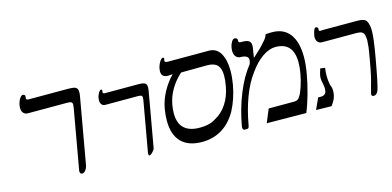

<svg xmlns="http://www.w3.org/2000/svg" viewBox="-68 -1124 3137 1535"><g transform="rotate(-15 1500.0 -356.5)"><path d="M442 -20 526.5 -498Q527.5 -502.5 530.2 -518.5Q533 -534.5 533 -544Q533 -559.5 524.2 -565.2Q515.5 -571 491.5 -571H165.5Q141.5 -571 128.2 -587Q115 -603 115 -629Q115 -639.5 117 -649Q122 -678.5 135.8 -701.2Q149.5 -724 164 -724Q172.5 -724 177.8 -718.2Q183 -712.5 182 -706L180 -695L179.5 -691Q179.5 -677 201.5 -677H518.5Q552.5 -677 570.5 -673.8Q588.5 -670.5 597.2 -660Q606 -649.5 606 -628Q606 -613 602.5 -594L506.5 -51Q502.5 -28 489 -10.5Q475.5 7 460.5 7Q450.5 7 445.5 -1.5Q440.5 -10 442 -20Z M1144.5 -496.5Q1144 -496 1144 -495ZM777.5 -603Q782.5 -603 785 -598.8Q787.5 -594.5 786.5 -591L785 -582Q782 -567 803 -567H1074Q1102 -567 1117.2 -563.8Q1132.5 -560.5 1139.8 -551Q1147 -541.5 1147 -523Q1147 -514 1144.5 -497.5L1064 -42Q1063 -34.5 1054.2 -23Q1045.5 -11.5 1035 -2.8Q1024.5 6 1018.5 6Q1014.5 6 1012.2 3.2Q1010 0.5 1011 -3.5Q1009.5 -5 1009.5 -9.5Q1009.5 -11 1010.5 -18L1081 -416Q1086 -443.5 1086 -454Q1086 -466.5 1078.8 -471.2Q1071.5 -476 1052 -476H781Q761.5 -476 751 -489Q740.5 -502 740.5 -524Q740.5 -533 742 -542Q744.5 -557 751 -571.2Q757.5 -585.5 765 -594.2Q772.5 -603 777.5 -603ZM1144.5 -498V-497.5V-496.5Z M1737.5 -160.5Q1687 -74 1615.2 -31.5Q1543.5 11 1453.5 11Q1340 11 1281.2 -49.2Q1222.5 -109.5 1222.5 -226Q1222.5 -273.5 1232 -327Q1244 -393 1278.8 -457.5Q1313.5 -522 1364 -573.5L1325.5 -571Q1271.5 -571 1271.5 -621.5Q1271.5 -631 1274 -645Q1277 -661 1285 -679Q1293 -697 1302.8 -709Q1312.5 -721 1320.5 -721Q1326 -721 1328.8 -717.5Q1331.5 -714 1331 -710L1327.5 -696Q1323 -680 1355 -680H1692Q1753.5 -680 1785.8 -626.2Q1818 -572.5 1818 -480.5Q1818 -428 1807.5 -368Q1787 -253 1737.5 -160.5ZM1758.5 -457Q1758.5 -516 1732.2 -543.5Q1706 -571 1646.5 -571L1432.5 -569Q1379 -521.5 1344.2 -462.2Q1309.5 -403 1298 -338Q1291.5 -301 1291.5 -268Q1291.5 -104 1465 -104Q1505.5 -104 1537.5 -111.8Q1569.5 -119.5 1598.5 -138.5Q1656 -168.5 1695.8 -229.2Q1735.5 -290 1749.5 -370Q1758.5 -419.5 1758.5 -457Z M2315.5 3 1989 0 2034.5 -110H2245.5Q2263.5 -110 2274.5 -117Q2285.5 -124 2295.5 -141.5Q2309.5 -161 2326 -211.8Q2342.5 -262.5 2351 -310Q2360.5 -362 2360.5 -405Q2360.5 -571 2212.5 -571Q2161 -571 2104.5 -532.2Q2048 -493.5 1997 -421Q1944 -351 1905.2 -248.8Q1866.5 -146.5 1844 -19Q1841.5 -5.5 1837.2 -0.8Q1833 4 1822.5 4H1805.5Q1798.5 4 1794 -2Q1789.5 -8 1789.5 -18.5Q1789.5 -21 1790.5 -28Q1815 -166.5 1864.2 -288Q1913.5 -409.5 1978 -489.5Q1981.5 -496 1983.5 -503Q1985.5 -510 1987 -519Q1987.5 -522 1987.5 -527Q1987.5 -546.5 1970 -555.8Q1952.5 -565 1926 -565Q1900.5 -565 1885.8 -582.8Q1871 -600.5 1871 -631.5Q1871 -642 1873.5 -657Q1878 -682.5 1890.2 -702.2Q1902.5 -722 1914.5 -722Q1928 -722 1934 -714.5Q1940 -707 1938.5 -697Q1938 -695.5 1938 -692.5Q1938 -680 1958 -680H1967Q2007.5 -680 2023.5 -668Q2039.5 -656 2039.5 -631Q2039.5 -618 2036.5 -602L2029.5 -560Q2027.5 -549 2026.8 -541.8Q2026 -534.5 2025.5 -531Q2064.5 -566.5 2087.5 -588.8Q2110.5 -611 2123.5 -628Q2155 -658 2164.5 -689.5Q2189 -692 2218.5 -692Q2313.5 -692 2363.5 -625.8Q2413.5 -559.5 2413.5 -436.5Q2413.5 -376.5 2400.5 -301Q2387 -222.5 2364.2 -140.8Q2341.5 -59 2315.5 3Z M2549 -242.5Q2549 -203 2557.5 -164.5Q2569 -140.5 2569 -112Q2569 -99 2567 -87Q2562.5 -61.5 2553.8 -43.5Q2545 -25.5 2525 2.5L2397 0L2439.5 -93H2467.5Q2481 -93 2493 -101.5Q2505 -110 2508 -127Q2510 -137.5 2510 -149Q2510 -166 2504 -194Q2501.5 -204.5 2499.8 -215.5Q2498 -226.5 2498 -236.5Q2498 -245.5 2499.5 -256Q2503 -275 2515.5 -313L2554.5 -307Q2549 -274 2549 -242.5ZM2536 -564Q2536 -571.5 2537.5 -579Q2541.5 -603.5 2549 -621.2Q2556.5 -639 2565 -639Q2574.5 -639 2579.8 -633Q2585 -627 2583.5 -618L2582.5 -613Q2580.5 -603 2598.5 -603Q2604 -603 2609.2 -603.5Q2614.5 -604 2618.5 -604H2897.5Q2930 -604 2947.8 -598.2Q2965.5 -592.5 2974.2 -580Q2983 -567.5 2987.5 -544.5Q2992.5 -528 2992.5 -498Q2992.5 -435.5 2966 -286Q2928 -71 2912 -25Q2897.5 10 2874 10Q2855 10 2855 -5.5Q2855 -9 2855.5 -11Q2857.5 -21 2869.5 -66Q2881.5 -105.5 2891.5 -149Q2901.5 -192.5 2917.5 -284Q2929.5 -351 2932.5 -377.5Q2935.5 -404 2937 -435Q2936 -464.5 2930.5 -480.5Q2925 -496.5 2910.5 -503.8Q2896 -511 2868 -511H2583Q2562 -511 2549 -525.8Q2536 -540.5 2536 -564Z"/></g></svg>

Font: JuliaMono Italic
Style: Regular
Weight: 400
Italic angle: -9°
Monospace: yes
Designer: cormullion
Foundry: corm
Version: Version 0.049; ttfautohint (v1.8.4)